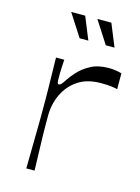

<svg xmlns="http://www.w3.org/2000/svg" viewBox="-107 -746 589 808"><g transform="rotate(15 188.0 -342.5)"><path d="M89 0Q90 -68 90.5 -109.5Q91 -151 91.5 -177Q92 -203 92 -222.5Q92 -242 92 -266Q92 -289 92 -308Q92 -327 91.5 -349Q91 -371 90.5 -402Q90 -433 89 -483H125Q124 -466 123 -449Q122 -432 122 -421Q122 -393 123 -385Q124 -377 130 -377Q135 -377 140.5 -383Q146 -389 157 -406Q166 -420 185.5 -441.5Q205 -463 237 -480.5Q269 -498 316 -498Q332 -498 347 -495.5Q362 -493 372 -490V-421Q360 -424 344.5 -426Q329 -428 300 -428Q240 -428 200.5 -401.5Q161 -375 140.5 -331.5Q120 -288 120 -239Q120 -215 120 -197.5Q120 -180 120.5 -157.5Q121 -135 122 -98.5Q123 -62 125 0ZM278 -587 215 -685H276L316 -587ZM164 -587 101 -685H162L202 -587Z"/></g></svg>

Font: Ojuju
Style: Regular
Weight: 400
Designer: Chisaokwu Joboson, Mirko Velimirovic
Foundry: Udi Foundry
Version: Version 1.000